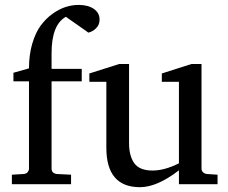

<svg xmlns="http://www.w3.org/2000/svg" viewBox="-20 -757 935 789"><path d="M99.1 -476.1Q99.1 -531.7 112.5 -577.4Q126 -623 147.2 -651.9Q168.5 -680.7 196 -700.4Q223.6 -720.2 250.5 -728.5Q277.3 -736.8 303.2 -736.8Q341.8 -736.8 365.5 -720.5Q389.2 -704.1 389.2 -676.8Q389.2 -654.3 374 -640.1Q358.9 -626 342.8 -623Q341.3 -624.5 335 -628.9L258.3 -682.6Q252.4 -686.5 251 -688Q191.9 -655.8 191.9 -538.1V-474.1H315.9V-422.9H191.9V-64Q191.9 -45.4 212.9 -42L272 -39.1V0H28.8V-39.1L78.1 -42Q88.9 -43.5 94 -50Q99.1 -56.6 99.1 -64V-422.9H35.2V-458Z M510.3 -168.9Q510.3 -116.7 531.7 -86.4Q553.2 -56.2 606.9 -56.2Q656.2 -56.2 715.3 -85.9V-420.9H645V-455.1L767.1 -494.1H808.1V-64Q808.1 -54.7 814.7 -48.8Q821.3 -43 830.1 -42L874 -39.1V0H715.3V-57.1Q625.5 12.2 555.2 12.2Q417 12.2 417 -149.9V-420.9H347.2V-455.1L470.2 -494.1H510.3Z"/></svg>

Font: TAML ThiruValluvar
Style: Regular
Weight: 400
Version: Version 0.271; dev 7ad24fM